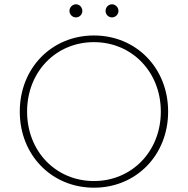

<svg xmlns="http://www.w3.org/2000/svg" viewBox="-20 -869 874 893"><path d="M417 4C613 4 762 -147 762 -350C762 -553 613 -704 417 -704C221 -704 72 -553 72 -350C72 -147 221 4 417 4ZM417 -27C240 -27 106 -165 106 -350C106 -535 240 -673 417 -673C593 -673 728 -535 728 -350C728 -165 593 -27 417 -27ZM501 -788C517 -788 531 -802 531 -818C531 -835 517 -849 501 -849C484 -849 471 -835 471 -818C471 -802 484 -788 501 -788ZM333 -788C350 -788 363 -802 363 -818C363 -835 350 -849 333 -849C317 -849 303 -835 303 -818C303 -802 317 -788 333 -788Z"/></svg>

Font: Chess Sans ExtraLight
Style: Regular
Weight: 275
Designer: Wolf Bōese
Foundry: Wolf Bōese
Version: Version 7.223;Glyphs 3.3 (3306)